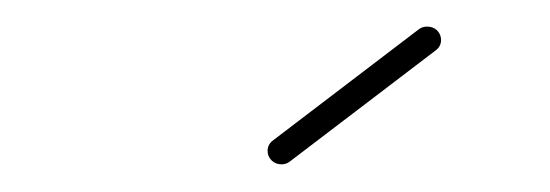

<svg xmlns="http://www.w3.org/2000/svg" viewBox="-20 -702 410 143"><path d="M189.6 -579.6Q185.2 -579.6 182.2 -582.6Q179.3 -585.6 179.3 -589.6Q179.3 -594.4 183.3 -597.4L292.2 -680.4Q294.8 -682.2 298.1 -682.2Q302.6 -682.2 305.6 -679.3Q308.5 -676.3 308.5 -672.2Q308.5 -667.4 304.4 -664.4L195.6 -581.5Q193 -579.6 189.6 -579.6Z"/></svg>

Font: 26F Galaxy Sans Thin
Style: Regular
Weight: 100
Designer: C₂₉H₂₅N₃O₅
Version: Version 1.100